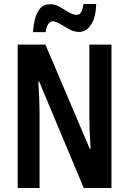

<svg xmlns="http://www.w3.org/2000/svg" viewBox="-20 -936 642 956"><path d="M535 0H397L175 -530H171Q174 -481 175.5 -441.5Q177 -402 177 -372V0H68V-714H206L427 -195H431Q428 -243 426.5 -281.5Q425 -320 425 -350V-714H535ZM144 -776Q146 -807 153.5 -839Q161 -871 179 -893Q197 -915 229 -915Q255 -915 278 -901.5Q301 -888 322 -875Q343 -862 363 -862Q377 -862 384.5 -876.5Q392 -891 396 -916H459Q457 -848 433 -812.5Q409 -777 374 -777Q349 -777 324.5 -790.5Q300 -804 278.5 -817Q257 -830 242 -830Q230 -830 220.5 -816.5Q211 -803 207 -776Z"/></svg>

Font: Noto Sans Khmer UI ExtraCondensed SemiBold
Style: Regular
Weight: 600
Width: 2
Designer: Danh Hong and the Monotype Design Team
Foundry: Monotype Imaging Inc.
Version: Version 2.002; ttfautohint (v1.8.4.7-5d5b)